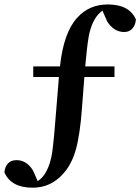

<svg xmlns="http://www.w3.org/2000/svg" viewBox="-32 -749 645 884"><path d="M121.1 -443.4H244.1Q260.7 -598.6 323.2 -667Q377.9 -728.5 464.8 -728.5Q563.5 -728.5 593.8 -659.2Q591.8 -633.8 577.6 -617.7Q563.5 -601.6 540 -601.6Q493.2 -601.6 461.9 -649.4L439.5 -700.2Q417 -683.6 402.3 -657.2Q383.8 -624 376 -578.1Q368.2 -532.2 360.4 -443.4H495.1V-394.5H356.4L345.7 -254.9Q336.9 -130.9 317.4 -61Q297.9 8.8 258.8 50.8Q202.1 115.2 118.2 115.2Q19.5 115.2 -11.7 44.9Q-9.8 19.5 4.4 3.9Q18.6 -11.7 43.9 -11.7Q90.8 -11.7 120.1 36.1L141.6 85Q168 67.4 181.6 39.1Q201.2 3.9 209 -52.7Q216.8 -109.4 226.6 -239.3L239.3 -394.5H121.1Z"/></svg>

Font: GenYoMin TW TTF Bold
Style: Regular
Weight: 700
Version: Version 1.300